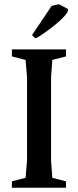

<svg xmlns="http://www.w3.org/2000/svg" viewBox="-20 -885 367 905"><path d="M36.1 -30.3 100.6 -46.9 107.4 -127.9V-521.5L100.6 -602.5L36.1 -619.1V-652.3H291V-619.1L226.6 -602.5L220.7 -521.5V-127.9L226.6 -46.9L291 -30.3V0H36.1ZM130.9 -719.7 223.6 -857.4 257.8 -865.2 299.8 -842.8Q304.7 -828.1 273.4 -797.9Q242.2 -767.6 201.2 -738.3Q160.2 -709 149.4 -705.1L143.6 -707Z"/></svg>

Font: Comprehension Dark
Style: Regular
Weight: 700
Designer: Alfredo Marco Pradil
Foundry: Alfredo Marco Pradil
Version: 1.0